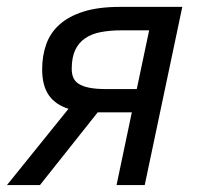

<svg xmlns="http://www.w3.org/2000/svg" viewBox="-47 -532 571 552"><path d="M332 -209H233.9L67.9 0H-26.9L149.9 -219.2Q112.3 -231 93.3 -258.3Q74.2 -285.6 74.2 -333Q74.2 -371.1 85.7 -404.1Q97.2 -437 123.5 -460.9Q149.9 -484.9 192.6 -498.5Q235.4 -512.2 297.9 -512.2H477.1L369.1 0H288.1ZM303.2 -444.8Q269.5 -444.8 242.7 -439.7Q215.8 -434.6 197.3 -421.6Q178.7 -408.7 168.9 -387.5Q159.2 -366.2 159.2 -334Q159.2 -319.8 163.6 -309.1Q168 -298.3 179.2 -291Q190.4 -283.7 209.7 -279.8Q229 -275.9 258.8 -275.9H346.2L381.8 -444.8Z"/></svg>

Font: Clear Sans
Style: Italic
Weight: 400
Italic angle: -12°
Foundry: Intel Corporation
Version: Version 1.00